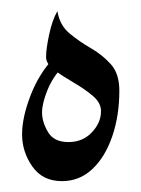

<svg xmlns="http://www.w3.org/2000/svg" viewBox="-20 -321 256 348"><path d="M93.8 -200.2Q75.7 -181.6 65.9 -157.5Q56.2 -133.3 56.2 -117.2Q56.2 -100.1 66.9 -81.8Q77.6 -63.5 104 -63.5Q129.9 -63.5 146.5 -81.1Q163.1 -98.6 163.1 -119.6Q163.1 -134.8 147.9 -147.5Q132.8 -160.2 113 -171.6Q93.3 -183.1 78.4 -194.1Q63.5 -205.1 63.5 -217.8Q63.5 -232.4 69.1 -258.5Q74.7 -284.7 84 -300.8Q88.4 -274.9 106.2 -260.3Q124 -245.6 144.8 -233.6Q165.5 -221.7 180.9 -204.6Q196.3 -187.5 196.3 -156.7Q196.3 -110.8 183.3 -73.5Q170.4 -36.1 147.2 -14.4Q124 7.3 92.3 7.3Q57.1 7.3 38.6 -19.3Q20 -45.9 20 -77.6Q20 -107.9 35.2 -147.5Q50.3 -187 77.6 -216.3Z"/></svg>

Font: Lateef Light
Style: Regular
Weight: 300
Designer: SIL International
Foundry: SIL International
Version: Version 4.200